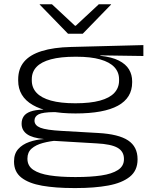

<svg xmlns="http://www.w3.org/2000/svg" viewBox="-20 -714 727 924"><path d="M343.5 -168Q207.5 -168 137.5 -208.8Q67.5 -249.5 67.5 -326V-331.5Q67.5 -383 95.8 -416.8Q124 -450.5 180.8 -468.2Q237.5 -486 322 -488L670 -497V-444.5L462 -447.5L463 -445.5Q518.5 -439.5 552 -422.5Q585.5 -405.5 600.8 -380Q616 -354.5 616 -322.5V-317.5Q616 -243 547.8 -205.5Q479.5 -168 343.5 -168ZM338.5 138H347.5Q415.5 138 467 130.5Q518.5 123 547.5 104.2Q576.5 85.5 576.5 52.5V50.5Q576.5 15 545.8 -2.8Q515 -20.5 444.5 -24L232.5 -36.5L262.5 -38.5Q220 -35 186 -25.8Q152 -16.5 132 1.2Q112 19 112 49V50Q112 84.5 140.5 103.5Q169 122.5 219.8 130.2Q270.5 138 338.5 138ZM334 191Q247.5 191 183 179.8Q118.5 168.5 83 140.8Q47.5 113 47.5 64V62.5Q47.5 26 67.5 3.5Q87.5 -19 120.8 -30.8Q154 -42.5 193.5 -45H191Q135.5 -50 109.8 -68.5Q84 -87 84 -118.5V-119Q84 -139 93.8 -153.8Q103.5 -168.5 126.2 -177Q149 -185.5 188 -186.5V-199.5L284 -174L241 -174.5Q185.5 -174 165.8 -163.8Q146 -153.5 146 -133.5Q146 -110.5 174.5 -99.2Q203 -88 278 -84L452.5 -74Q551 -68.5 596.5 -38.2Q642 -8 642 52V53.5Q642 106.5 604.8 136.5Q567.5 166.5 501.2 178.8Q435 191 347 191ZM342.5 -217Q414.5 -217 461 -229.8Q507.5 -242.5 530.2 -267Q553 -291.5 553 -326.5V-332.5Q553 -366.5 530.5 -390.8Q508 -415 462.5 -428Q417 -441 347.5 -441H342.5Q271.5 -441 225 -428.5Q178.5 -416 155.8 -392Q133 -368 133 -333V-327Q133 -292 155.8 -267.5Q178.5 -243 225 -230Q271.5 -217 342.5 -217ZM307.5 -551.5 171 -692V-693.5H230L341 -590H344.5L455.5 -693.5H514.5V-692L378 -551.5Z"/></svg>

Font: Anek Latin Expanded Light
Style: Regular
Weight: 300
Width: 7
Designer: Yesha Goshar
Foundry: Ek Type
Version: Version 1.003